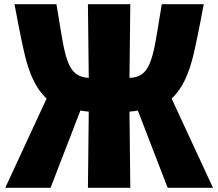

<svg xmlns="http://www.w3.org/2000/svg" viewBox="-20 -831 1040 915"><path d="M637 -304 779 64H995L798 -361C851 -411 880 -481 901 -566C911 -608 925 -672 951 -811H751C735 -712 721 -628 715 -601C694 -506 668 -462 597 -460L601 -811H399L403 -460C332 -464 306 -506 285 -601C279 -628 265 -712 249 -811H49C75 -672 89 -608 99 -566C120 -481 149 -411 202 -361L5 64H221L363 -304C373 -302 393 -300 403 -299L399 64H601L597 -299C607 -300 627 -302 637 -304Z"/></svg>

Font: LINE Seed JP App_OTF ExtraBold
Style: Regular
Weight: 800
Designer: LINE & Fontrix & Fontworks
Version: Version 1.013